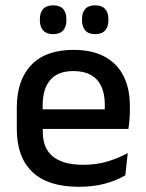

<svg xmlns="http://www.w3.org/2000/svg" viewBox="-20 -689 546 720"><path d="M276.5 11.5Q159.5 11.5 101.2 -44.2Q43 -100 43 -205V-285Q43 -388.5 97.2 -445.2Q151.5 -502 255.5 -502Q326 -502 373 -476.2Q420 -450.5 443.5 -403.5Q467 -356.5 467 -292V-273.5Q467 -256.5 465.5 -239Q464 -221.5 461.5 -205.5H371.5Q372.5 -231.5 372.8 -254.5Q373 -277.5 373 -296.5Q373 -337 360 -365Q347 -393 321 -407.8Q295 -422.5 255.5 -422.5Q197 -422.5 168.5 -389.2Q140 -356 140 -294.5V-248.5L140.5 -237V-193.5Q140.5 -166 148.8 -143.5Q157 -121 175.2 -104.8Q193.5 -88.5 222.5 -79.8Q251.5 -71 293 -71Q340 -71 381.2 -83Q422.5 -95 459 -115L450 -31.5Q417 -12 373.2 -0.2Q329.5 11.5 276.5 11.5ZM95 -205.5V-279H441.5V-205.5ZM179 -561Q154.5 -561 142 -574.8Q129.5 -588.5 129.5 -613.5V-617Q129.5 -642 142 -655.5Q154.5 -669 179 -669Q204.5 -669 216.8 -655.5Q229 -642 229 -617V-613.5Q229 -588.5 216.8 -574.8Q204.5 -561 179 -561ZM337 -561Q312 -561 299.8 -574.8Q287.5 -588.5 287.5 -613.5V-617Q287.5 -642 299.8 -655.5Q312 -669 337 -669Q362 -669 374.2 -655.5Q386.5 -642 386.5 -617V-613.5Q386.5 -588.5 374.2 -574.8Q362 -561 337 -561Z"/></svg>

Font: Anek Telugu Medium
Style: Regular
Weight: 500
Designer: Omkar Bhoir (Telugu), Yesha Goshar (Latin)
Foundry: Ek Type
Version: Version 1.003